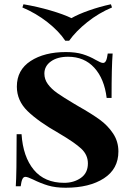

<svg xmlns="http://www.w3.org/2000/svg" viewBox="-20 -866 618 900"><path d="M429 -585Q440 -579 448.5 -575Q457 -571 463 -571Q472 -571 477 -581.5Q482 -592 485 -615H508Q503 -555 503 -407H480Q469 -497 422 -548.5Q375 -600 299 -600Q249 -600 218.5 -578Q188 -556 188 -521Q188 -494 204.5 -471.5Q221 -449 248 -430Q275 -411 327 -380L349 -367Q409 -333 447 -305.5Q485 -278 510 -240.5Q535 -203 535 -156Q535 -74 467 -30Q399 14 288 14Q240 14 205 3.5Q170 -7 134 -25Q109 -37 99 -37Q90 -37 85 -26.5Q80 -16 77 7H54Q58 -49 58 -237H81Q88 -131 138.5 -70Q189 -9 281 -9Q326 -9 359 -32Q392 -55 392 -100Q392 -140 361 -169Q330 -198 255 -242Q160 -296 109.5 -345Q59 -394 59 -460Q59 -538 123.5 -580Q188 -622 289 -622Q335 -622 367.5 -612Q400 -602 429 -585ZM505 -831Q443 -805 389.5 -762.5Q336 -720 304 -675H286Q256 -720 202.5 -762Q149 -804 85 -831L90 -846Q155 -835 216.5 -817Q278 -799 315 -781Q346 -799 397 -817Q448 -835 500 -846Z"/></svg>

Font: Playfair Display SC
Style: Bold
Weight: 700
Designer: Claus Eggers Sørensen
Foundry: Claus Eggers Sørensen
Version: Version 1.200; ttfautohint (v1.6)